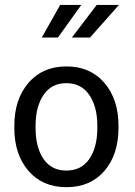

<svg xmlns="http://www.w3.org/2000/svg" viewBox="-20 -755 553 785"><path d="M125.5 -241.2V-231.4Q125.5 -152.3 158 -105Q190.4 -57.6 251.5 -57.6Q312.5 -57.6 345.2 -105.2Q377.9 -152.8 377.9 -231.4V-241.2Q377.9 -318.8 345 -366.9Q312 -415 251.2 -415Q190.4 -415 158 -366.9Q125.5 -318.8 125.5 -241.2ZM38.6 -231.4V-241.2Q38.6 -348.6 96.2 -416Q153.8 -483.4 251.5 -483.4Q349.1 -483.4 406.7 -416.3Q464.4 -349.1 464.4 -241.2V-231.4Q464.4 -123 407 -56.4Q349.6 10.3 251.7 10.3Q153.8 10.3 96.2 -56.6Q38.6 -123.5 38.6 -231.4ZM273.9 -601.6 375.5 -734.9H466.3L348.1 -601.6ZM150.9 -601.6 226.1 -734.9H312.5L216.8 -601.6Z"/></svg>

Font: Yantramanav
Style: Regular
Weight: 400
Version: Version 1.001;PS 1.0;hotconv 1.0.72;makeotf.lib2.5.5900; ttf